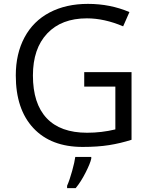

<svg xmlns="http://www.w3.org/2000/svg" viewBox="-20 -744 768 985"><path d="M412.1 -374H654.8V-26.9Q598.1 -8.8 539.6 0.5Q481 9.8 403.8 9.8Q241.7 9.8 151.4 -86.7Q61 -183.1 61 -356.9Q61 -468.3 105.7 -552Q150.4 -635.7 234.4 -679.9Q318.4 -724.1 431.2 -724.1Q545.4 -724.1 644 -682.1L611.8 -608.9Q515.1 -649.9 425.8 -649.9Q295.4 -649.9 222.2 -572.3Q148.9 -494.6 148.9 -356.9Q148.9 -212.4 219.5 -137.7Q290 -63 426.8 -63Q501 -63 571.8 -80.1V-299.8H412.1ZM324.2 209Q337.9 177.7 350.3 132.3Q362.8 86.9 366.2 61H448.2V69.8Q442.9 94.7 418.9 141.8Q395 189 368.2 221.2H324.2Z"/></svg>

Font: HunimalSansv1.5
Style: Regular
Weight: 400
Foundry: Ascender Corporation
Version: Version 1.10